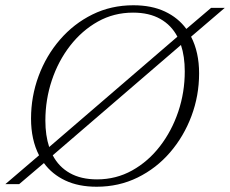

<svg xmlns="http://www.w3.org/2000/svg" viewBox="-34 -700 874 730"><path d="M723 -421Q723 -336.5 694 -259Q665 -181.5 612.8 -120.8Q560.5 -60 489.2 -25Q418 10 333.5 10Q264.5 10 214.2 -13.8Q164 -37.5 133 -80L39 0H-13.5L114.5 -109.5Q84 -168.5 84 -249Q84 -333.5 112.8 -411Q141.5 -488.5 194 -549.2Q246.5 -610 317.5 -645Q388.5 -680 473 -680Q542.5 -680 593 -656.2Q643.5 -632.5 674.5 -590L768.5 -670H820.5L692.5 -560.5Q723 -501.5 723 -421ZM138.5 -241.5Q138.5 -185 153 -141L640.5 -560.5Q617.5 -604.5 575.2 -628.2Q533 -652 472 -652Q399 -652 338.2 -618Q277.5 -584 232.5 -526Q187.5 -468 163 -394.5Q138.5 -321 138.5 -241.5ZM668.5 -428.5Q668.5 -485.5 654 -529L166.5 -109.5Q189.5 -65.5 231.8 -41.8Q274 -18 335 -18Q407.5 -18 468.5 -52Q529.5 -86 574.2 -144Q619 -202 643.8 -275.5Q668.5 -349 668.5 -428.5Z"/></svg>

Font: Newsreader Text Light
Style: Italic
Weight: 300
Italic angle: -17°
Designer: Hugues Gentile
Foundry: Production Type
Version: Version 1.001